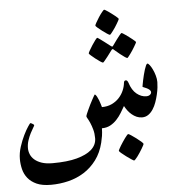

<svg xmlns="http://www.w3.org/2000/svg" viewBox="-55 -610 857 907"><g transform="rotate(-5 373.5 -156.0)"><path d="M692.9 -194.8Q692.9 -185.1 691.2 -169.4Q689.5 -153.8 685.3 -136Q681.2 -118.2 674.8 -100.1Q668.5 -82 658.9 -67.4Q649.4 -52.7 636.5 -43.7Q623.5 -34.7 606.9 -34.7Q593.3 -34.7 581.1 -40Q568.8 -45.4 558.6 -54Q548.3 -62.5 540 -73.5Q531.7 -84.5 525.9 -95.7Q517.6 -81.1 507.3 -64.2Q497.1 -47.4 483.6 -33Q470.2 -18.6 452.9 -9.3Q435.5 0 413.1 0Q412.6 20.5 410.2 35.9Q407.7 51.3 403.8 67.4Q392.1 114.7 366.9 148.4Q341.8 182.1 307.9 203.6Q273.9 225.1 233.4 235.1Q192.9 245.1 150.4 245.1Q108.9 245.1 82.5 233.2Q56.2 221.2 41 202.1Q25.9 183.1 20 159.2Q14.2 135.3 14.2 111.3Q14.2 82.5 23.7 53.2Q33.2 23.9 44.9 0Q56.6 -23.9 66.7 -38.8Q76.7 -53.7 78.1 -53.7Q79.6 -53.7 82.5 -52.5Q85.4 -51.3 88.4 -49.3Q91.3 -47.4 93.5 -45.7Q95.7 -43.9 95.7 -43Q95.7 -40 89.6 -30.5Q83.5 -21 76.2 -6.6Q68.8 7.8 62.7 25.9Q56.6 43.9 56.6 63.5Q56.6 78.1 62.5 92.5Q68.4 106.9 81.5 118.4Q94.7 129.9 115.7 137Q136.7 144 166.5 144Q236.8 144 282.2 131.6Q327.6 119.1 351.1 98.6Q377 75.7 377 43.9Q377 21 371.8 2.7Q366.7 -15.6 360.8 -29.1Q355 -42.5 349.9 -51Q344.7 -59.6 344.7 -63.5Q344.7 -65.4 348.1 -73.5Q351.6 -81.5 356.4 -92.3Q361.3 -103 367.4 -115.5Q373.5 -127.9 379.2 -138.2Q384.8 -148.4 388.7 -155.3Q392.6 -162.1 394 -162.1Q398.9 -158.7 403.3 -150.4Q407.7 -142.1 411.4 -132.6Q415 -123 417.7 -114Q420.4 -105 421.9 -99.6Q447.8 -99.6 468.3 -109.1Q488.8 -118.7 502.9 -133.8Q517.1 -148.9 525.4 -167.7Q533.7 -186.5 535.6 -205.6Q536.1 -210 538.3 -212.9Q540.5 -215.8 545.9 -215.8Q548.8 -215.8 552 -212.2Q555.2 -208.5 556.6 -203.6Q567.9 -167.5 589.6 -149.9Q611.3 -132.3 635.3 -132.3Q646 -132.3 652.6 -137.5Q659.2 -142.6 659.2 -149.4Q659.2 -156.2 653.3 -161.4Q647.5 -166.5 640.1 -169.9Q632.8 -173.3 627 -175.5Q621.1 -177.7 621.1 -178.7Q621.1 -179.7 622.6 -188Q624 -196.3 626.5 -208.3Q628.9 -220.2 632.3 -233.6Q635.7 -247.1 639.4 -258.8Q643.1 -270.5 646.7 -278.1Q650.4 -285.6 653.8 -285.6Q657.7 -285.6 664.3 -277.1Q670.9 -268.6 677.2 -255.4Q683.6 -242.2 688.2 -226.1Q692.9 -210 692.9 -194.8ZM424.3 -485.8Q424.3 -488.8 430.7 -500.2Q437 -511.7 445.3 -524.4Q453.6 -537.1 461.7 -547.1Q469.7 -557.1 472.7 -557.1Q473.6 -557.1 479 -554Q484.4 -550.8 491.5 -545.9Q498.5 -541 506.6 -534.9Q514.6 -528.8 521.5 -523.4Q528.3 -518.1 532.7 -513.7Q537.1 -509.3 537.1 -507.8Q537.1 -505.9 533.9 -500Q530.8 -494.1 526.1 -486.1Q521.5 -478 515.6 -469.2Q509.8 -460.4 504.4 -453.4Q499 -446.3 494.9 -441.4Q490.7 -436.5 489.3 -436.5Q486.3 -436.5 475.8 -443.4Q465.3 -450.2 453.9 -459Q442.4 -467.8 433.3 -475.6Q424.3 -483.4 424.3 -485.8ZM445.3 -308.6Q442.4 -308.6 432.1 -315.4Q421.9 -322.3 410.6 -331.1Q399.4 -339.8 390.6 -347.7Q381.8 -355.5 381.8 -357.4Q381.8 -360.4 388.2 -371.6Q394.5 -382.8 402.6 -395.3Q410.6 -407.7 418.2 -417.7Q425.8 -427.7 428.2 -427.7Q429.7 -427.7 439.5 -420.7Q449.2 -413.6 460.4 -405.3L489.7 -382.8Q493.2 -380.4 496.1 -380.4Q497.6 -380.4 500 -384.3Q511.2 -399.4 520 -412.1Q527.8 -422.9 535.2 -431.6Q542.5 -440.4 544.9 -440.4Q545.9 -440.4 551 -437.3Q556.2 -434.1 563.5 -429Q570.8 -423.8 578.6 -418Q586.4 -412.1 593.3 -406.7Q600.1 -401.4 604.5 -397.2Q608.9 -393.1 608.9 -391.6Q608.9 -389.6 605.7 -383.8Q602.5 -377.9 597.7 -369.9Q592.8 -361.8 587.2 -353Q581.5 -344.2 576.2 -337.2Q570.8 -330.1 566.9 -325.2Q563 -320.3 562 -320.3Q558.1 -320.3 548.6 -327.1Q539.1 -334 528.3 -342.3Q515.6 -352.1 501.5 -364.7Q498.5 -368.2 496.1 -368.2Q493.2 -368.2 489.7 -363.3L469.2 -335.9Q460.9 -325.7 454.1 -317.1Q447.3 -308.6 445.3 -308.6ZM602.5 90.3Q602.5 92.3 599.4 98.4Q596.2 104.5 591.3 112.8Q586.4 121.1 580.3 130.4Q574.2 139.6 568.6 147.2Q563 154.8 558.1 159.9Q553.2 165 551.3 165Q549.8 165 538.8 158Q527.8 150.9 515.6 141.8Q503.4 132.8 493.4 124.3Q483.4 115.7 483.4 113.3Q483.4 111.3 486.6 105Q489.7 98.6 494.9 90.3Q500 82 506.1 72.8Q512.2 63.5 517.8 55.9Q523.4 48.3 527.8 43.2Q532.2 38.1 534.2 38.1Q537.1 38.1 548.1 45.4Q559.1 52.7 571.3 61.8Q583.5 70.8 593 79.3Q602.5 87.9 602.5 90.3Z"/></g></svg>

Font: Scheherazade
Style: Bold
Weight: 700
Version: Version 2.100 (build 932/914)